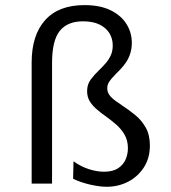

<svg xmlns="http://www.w3.org/2000/svg" viewBox="-20 -702 654 734"><path d="M388 12Q361 12 324.8 3.8Q288.5 -4.5 259.5 -18.5L261 -85.5Q290 -64.5 320.8 -55Q351.5 -45.5 377.5 -45.5Q411 -45.5 431 -58.5Q451 -71.5 460 -92Q469 -112.5 469 -135Q469 -165 456.2 -187Q443.5 -209 424 -226Q404.5 -243 383.5 -258Q367.5 -269 353.5 -281Q335.5 -295.5 324.2 -313Q313 -330.5 313 -353.5Q313 -379.5 327 -398.2Q341 -417 359.5 -434.5Q372.5 -447 384.2 -460.5Q396 -474 403.5 -490.5Q411 -507 411 -528.5Q411 -553.5 398.8 -574.2Q386.5 -595 361.2 -607.8Q336 -620.5 297.5 -620.5Q237.5 -620.5 208.2 -583.5Q179 -546.5 179 -461.5V0H101V-463Q101 -567.5 152.5 -625Q204 -682.5 303 -682.5Q362.5 -682.5 402.8 -662.8Q443 -643 463.5 -610.2Q484 -577.5 484 -538Q484 -489 452 -450.5Q438.5 -434 424.5 -421Q404.5 -400.5 397.2 -389Q390 -377.5 390 -364.5Q390 -347.5 401.8 -334.2Q413.5 -321 432.5 -309Q440.5 -303 449.5 -297Q473.5 -281.5 497.2 -262Q521 -242.5 537 -214.5Q553 -186.5 553 -145.5Q553 -97.5 530 -62Q507 -26.5 469.5 -7.2Q432 12 388 12Z"/></svg>

Font: Betina Sans
Style: Regular
Weight: 400
Designer: Jonathan Pinhorn (font) & Cristiano Sobral (main changes)
Version: Version 2.001;April 28, 2021;FontCreator 13.0.0.2655 32-bit;